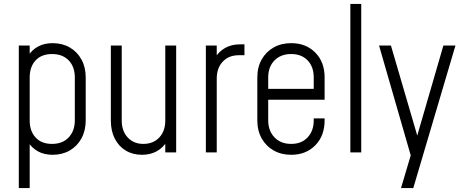

<svg xmlns="http://www.w3.org/2000/svg" viewBox="-20 -770 2335 970"><path d="M75 180V-540H130V-474L121 -486Q140 -517 171.5 -534.5Q203 -552 246 -552Q295 -552 332.5 -530.2Q370 -508.5 391.5 -469.5Q413 -430.5 413 -379V-162Q413 -110 391.5 -70.8Q370 -31.5 332.5 -9.8Q295 12 246 12Q203 12 171.5 -5.5Q140 -23 121 -54L130 -66V180ZM242.5 -43Q296.5 -43 327.2 -76Q358 -109 358 -162V-379Q358 -432.5 327.2 -464.8Q296.5 -497 243 -497Q189.5 -497 159.8 -464.8Q130 -432.5 130 -379V-161Q130 -108 159.8 -75.5Q189.5 -43 242.5 -43Z M697.5 12Q651 12 615.5 -9.2Q580 -30.5 560 -69.5Q540 -108.5 540 -161V-540H595V-161Q595 -108 625.2 -75.5Q655.5 -43 704 -43Q754.5 -43 784.8 -75.5Q815 -108 815 -161V-540H870V0H815V-68L824 -57Q804.5 -24 772.2 -6Q740 12 697.5 12Z M1020 0V-540H1075V-466L1066 -477Q1085.5 -510 1117.8 -528Q1150 -546 1192 -546H1215V-491H1186Q1136 -491 1105.5 -458.8Q1075 -426.5 1075 -373V0Z M1451 12Q1401 12 1362.5 -9.8Q1324 -31.5 1302 -70.8Q1280 -110 1280 -162V-379Q1280 -430.5 1302 -469.5Q1324 -508.5 1362.5 -530.2Q1401 -552 1451 -552Q1526 -552 1573 -504.2Q1620 -456.5 1620 -379V-266H1321V-321H1565V-379Q1565 -432.5 1534.2 -464.8Q1503.5 -497 1451 -497Q1398.5 -497 1366.8 -464.8Q1335 -432.5 1335 -379V-162Q1335 -109 1366.8 -76Q1398.5 -43 1451 -43Q1503.5 -43 1534.2 -76Q1565 -109 1565 -162V-172H1620V-162Q1620 -84 1573 -36Q1526 12 1451 12Z M1750 0V-750H1805V0Z M2006 180 2055 15 1895 -540H1955L2095 -61H2081L2220 -540H2281L2068 180Z"/></svg>

Font: Mohave Light Light
Style: Regular
Weight: 300
Version: Version 2.003